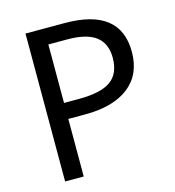

<svg xmlns="http://www.w3.org/2000/svg" viewBox="-107 -805 818 895"><g transform="rotate(-15 302.5 -357.0)"><path d="M554.2 -503.9Q554.2 -394.5 479.5 -336.2Q404.8 -277.8 269 -277.8H187V0H97.2V-713.9H286.1Q554.2 -713.9 554.2 -503.9ZM187 -355H258.8Q365.2 -355 413.1 -389.4Q460.9 -423.8 460.9 -500Q460.9 -568.8 416.5 -603Q372.1 -637.2 277.8 -637.2H187Z"/></g></svg>

Font: NotoPenekeko
Style: Regular
Weight: 400
Designer: Monotype Design team
Foundry: Monotype Imaging Inc.
Version: Version 1.04